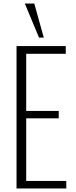

<svg xmlns="http://www.w3.org/2000/svg" viewBox="-20 -1072 433 1092"><path d="M74 0V-810H354V-766H129V-441H314V-399H129V-43H357V0ZM202 -858 121 -1052H175L229 -858Z"/></svg>

Font: Oswald ExtraLight
Style: Regular
Weight: 250
Designer: Vernon Adams
Foundry: Vernon Adams
Version: Version 4.100; ttfautohint (v1.8.1.43-b0c9)